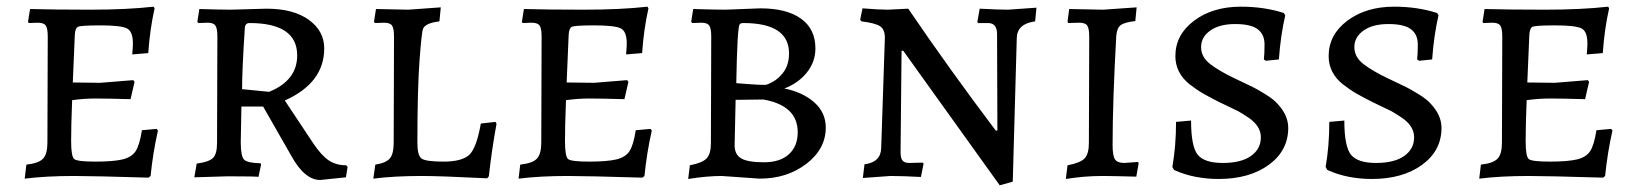

<svg xmlns="http://www.w3.org/2000/svg" viewBox="-20 -527 4904 575"><path d="M198 -280 204 -422C204.7 -435.3 207.7 -443.5 213 -446.5C218.3 -449.5 240.8 -451 280.5 -451C320.2 -451 346.3 -448.2 359 -442.5C371.7 -436.8 378 -421.7 378 -397C378 -389.7 377.3 -378.7 376 -364L424 -368C427.3 -416 433.7 -460.7 443 -502L440 -507C386.7 -501 323.5 -498 250.5 -498C177.5 -498 117.3 -498.7 70 -500L64 -462L66 -458L93 -459C105 -459 113 -456.2 117 -450.5C121 -444.8 123 -433.7 123 -417L122 -100C122 -77.3 117.7 -61.3 109 -52C100.3 -42.7 83.7 -36.7 59 -34L54 8C96.7 2.7 146 0 202 0C240 0 314.3 1.7 425 5L431 0C435.7 -46.7 443 -92 453 -136L449 -141L405 -137C400.3 -107 394 -86 386 -74C378 -62 364.8 -53.8 346.5 -49.5C328.2 -45.2 301.2 -43 265.5 -43C229.8 -43 208.8 -45.5 202.5 -50.5C196.2 -55.5 193 -73.5 193 -104.5C193 -135.5 194 -176.3 196 -227C219.3 -230.3 242.8 -232 266.5 -232C290.2 -232 325 -231.3 371 -230L383 -282L379 -287L280 -279Z M905 -467.5C874.3 -489.8 832 -501 778 -501L671 -498C650.3 -498 619 -498.7 577 -500L571 -462L574 -458L602 -459C613.3 -459 621 -456.2 625 -450.5C629 -444.8 631 -434 631 -418L630 -99C630 -77 626 -62 618 -54C610 -46 593.7 -40.3 569 -37L562 4L662 1C723.3 1 754 1.7 754 3L762 -35L760 -38C733.3 -38.7 716.8 -42.5 710.5 -49.5C704.2 -56.5 701 -73.7 701 -101L703 -208H768L852 -61C878.7 -12.3 907.7 12 939 12L1016 4L1021 -27L1017 -32C996.3 -32 978.7 -37 964 -47C949.3 -57 934 -74 918 -98L833 -226C911.7 -261.3 951 -313.3 951 -382C951 -416.7 935.7 -445.2 905 -467.5ZM786 -252 705 -260C705 -298.7 707.7 -358.7 713 -440C713 -452 717.7 -458 727 -458C822.3 -458 870 -425.7 870 -361C870 -311 842 -274.7 786 -252Z M1106 -500 1100 -462 1103 -458 1130 -459C1142 -459 1150 -456.2 1154 -450.5C1158 -444.8 1160 -433.7 1160 -417L1159 -100C1159 -77.3 1155.2 -61.5 1147.5 -52.5C1139.8 -43.5 1125.3 -37.3 1104 -34L1098 8C1139.3 2.7 1187.7 0 1243 0C1279.7 0 1345 2.3 1439 7L1444 1C1450 -53.7 1457.7 -106 1467 -156L1464 -162L1420 -157C1411.3 -107.7 1399.7 -76.3 1385 -63C1370.3 -49.7 1344.7 -43 1308 -43C1271.3 -43 1249.2 -46.3 1241.5 -53C1233.8 -59.7 1230 -75 1230 -99C1230 -207.7 1232.2 -290.5 1236.5 -347.5C1240.8 -404.5 1244.3 -435.7 1247 -441C1251.7 -452.3 1268 -459.7 1296 -463L1300 -505L1203 -498Z M1677 -280 1683 -422C1683.7 -435.3 1686.7 -443.5 1692 -446.5C1697.3 -449.5 1719.8 -451 1759.5 -451C1799.2 -451 1825.3 -448.2 1838 -442.5C1850.7 -436.8 1857 -421.7 1857 -397C1857 -389.7 1856.3 -378.7 1855 -364L1903 -368C1906.3 -416 1912.7 -460.7 1922 -502L1919 -507C1865.7 -501 1802.5 -498 1729.5 -498C1656.5 -498 1596.3 -498.7 1549 -500L1543 -462L1545 -458L1572 -459C1584 -459 1592 -456.2 1596 -450.5C1600 -444.8 1602 -433.7 1602 -417L1601 -100C1601 -77.3 1596.7 -61.3 1588 -52C1579.3 -42.7 1562.7 -36.7 1538 -34L1533 8C1575.7 2.7 1625 0 1681 0C1719 0 1793.3 1.7 1904 5L1910 0C1914.7 -46.7 1922 -92 1932 -136L1928 -141L1884 -137C1879.3 -107 1873 -86 1865 -74C1857 -62 1843.8 -53.8 1825.5 -49.5C1807.2 -45.2 1780.2 -43 1744.5 -43C1708.8 -43 1687.8 -45.5 1681.5 -50.5C1675.2 -55.5 1672 -73.5 1672 -104.5C1672 -135.5 1673 -176.3 1675 -227C1698.3 -230.3 1721.8 -232 1745.5 -232C1769.2 -232 1804 -231.3 1850 -230L1862 -282L1858 -287L1759 -279Z M2255 8C2309.7 8 2356.3 -6.8 2395 -36.5C2433.7 -66.2 2453 -102.3 2453 -145C2453 -175 2441.5 -200.2 2418.5 -220.5C2395.5 -240.8 2365.7 -254.7 2329 -262C2357 -272.7 2379.5 -288.7 2396.5 -310C2413.5 -331.3 2422 -355.3 2422 -382C2422 -420.7 2407.7 -450.3 2379 -471C2350.3 -491.7 2309.7 -502 2257 -502L2153 -498C2133 -498 2100.7 -498.7 2056 -500L2050 -462L2053 -458L2081 -459C2092.3 -459 2100 -456.2 2104 -450.5C2108 -444.8 2110 -434 2110 -418L2109 -98C2109 -76.7 2104.7 -61.5 2096 -52.5C2087.3 -43.5 2070.7 -36.7 2046 -32L2041 9C2078.3 3 2111.7 0 2141 0ZM2200 -52.5C2186.7 -60.2 2180 -73.3 2180 -92L2183 -228L2266 -229C2334.7 -217 2369 -184.3 2369 -131C2369 -103 2360.2 -81 2342.5 -65C2324.8 -49 2300 -41 2268 -41C2236 -41 2213.3 -44.8 2200 -52.5ZM2343 -367C2343 -339 2334.3 -316.7 2317 -300C2311 -293.3 2304 -287.7 2296 -283C2288 -278.3 2281.3 -275.2 2276 -273.5C2270.7 -271.8 2240.3 -273.3 2185 -278C2187 -388.7 2190.3 -447.3 2195 -454C2197 -456.7 2200.7 -458 2206 -458C2297.3 -458 2343 -427.7 2343 -367Z M2939 -458C2957 -458 2966 -447 2966 -425L2967 -136H2962C2868 -260.7 2780.7 -382.3 2700 -501L2639 -498C2621 -498 2595.7 -499.3 2563 -502L2556 -468L2560 -463C2587.3 -459.7 2605.8 -454.8 2615.5 -448.5C2625.2 -442.2 2630 -430.7 2630 -414L2619 -84C2618.3 -55.3 2601.7 -39 2569 -35L2564 6L2647 0C2670.3 0 2700.7 1 2738 3L2746 -37L2743 -40L2703 -39C2693.7 -39 2687 -41.3 2683 -46C2679 -50.7 2677 -59.3 2677 -72L2680 -375H2685L2974 28L3013 17L3025 -413C3025.7 -441.7 3044 -458.3 3080 -463L3084 -504L2999 -498C2979 -498 2950.7 -499 2914 -501L2907 -462L2909 -458Z M3182 -500 3177 -462 3179 -458 3212 -459C3224 -459 3232 -456.2 3236 -450.5C3240 -444.8 3242 -433.7 3242 -417L3241 -99C3241 -77 3236.7 -61.5 3228 -52.5C3219.3 -43.5 3202.3 -36.7 3177 -32L3172 9C3209.3 3 3245.7 0 3281 0C3300.3 0 3334.3 0.7 3383 2L3390 -38L3388 -42L3347 -39C3333 -39 3323.7 -42.7 3319 -50C3314.3 -57.3 3312 -71.7 3312 -93C3312 -180.3 3315.7 -289.3 3323 -420C3324.3 -435.3 3328.7 -445.8 3336 -451.5C3343.3 -457.2 3358 -461.3 3380 -464L3384 -505L3284 -498Z M3629 9C3691 9 3741.3 -5.2 3780 -33.5C3818.7 -61.8 3838 -98.7 3838 -144C3838 -169.3 3827.3 -193.3 3806 -216C3798.7 -224.7 3786.7 -234.2 3770 -244.5C3753.3 -254.8 3740.5 -262.2 3731.5 -266.5L3675 -293.5C3646.3 -307.2 3622.8 -321 3604.5 -335C3586.2 -349 3577 -366 3577 -386C3577 -406 3586.2 -422.5 3604.5 -435.5C3622.8 -448.5 3647.7 -455 3679 -455C3710.3 -455 3732.8 -449.8 3746.5 -439.5C3760.2 -429.2 3767 -414 3767 -394C3767 -374 3766.3 -359 3765 -349L3771 -345L3810 -349C3813.3 -396.3 3819.7 -440.3 3829 -481L3825 -488C3785.7 -500.7 3742.7 -507 3696 -507C3640 -507 3593.3 -493 3556 -465C3518.7 -437 3500 -401.7 3500 -359C3500 -325.7 3514 -297.7 3542 -275C3556.7 -263.7 3570.3 -254.3 3583 -247C3595.7 -239.7 3611.7 -231.2 3631 -221.5L3688 -194C3695.3 -190 3706 -183.3 3720 -174C3744 -157.3 3756 -138 3756 -116C3756 -92.7 3746.2 -74 3726.5 -60C3706.8 -46 3678.7 -39 3642 -39C3605.3 -39 3580.3 -47.2 3567 -63.5C3553.7 -79.8 3547 -114 3547 -166L3502 -162C3502 -114 3498.3 -69 3491 -27L3496 -18C3516.7 -8.7 3538.2 -1.8 3560.5 2.5C3582.8 6.8 3605.7 9 3629 9Z M4088 9C4150 9 4200.3 -5.2 4239 -33.5C4277.7 -61.8 4297 -98.7 4297 -144C4297 -169.3 4286.3 -193.3 4265 -216C4257.7 -224.7 4245.7 -234.2 4229 -244.5C4212.3 -254.8 4199.5 -262.2 4190.5 -266.5L4134 -293.5C4105.3 -307.2 4081.8 -321 4063.5 -335C4045.2 -349 4036 -366 4036 -386C4036 -406 4045.2 -422.5 4063.5 -435.5C4081.8 -448.5 4106.7 -455 4138 -455C4169.3 -455 4191.8 -449.8 4205.5 -439.5C4219.2 -429.2 4226 -414 4226 -394C4226 -374 4225.3 -359 4224 -349L4230 -345L4269 -349C4272.3 -396.3 4278.7 -440.3 4288 -481L4284 -488C4244.7 -500.7 4201.7 -507 4155 -507C4099 -507 4052.3 -493 4015 -465C3977.7 -437 3959 -401.7 3959 -359C3959 -325.7 3973 -297.7 4001 -275C4015.7 -263.7 4029.3 -254.3 4042 -247C4054.7 -239.7 4070.7 -231.2 4090 -221.5L4147 -194C4154.3 -190 4165 -183.3 4179 -174C4203 -157.3 4215 -138 4215 -116C4215 -92.7 4205.2 -74 4185.5 -60C4165.8 -46 4137.7 -39 4101 -39C4064.3 -39 4039.3 -47.2 4026 -63.5C4012.7 -79.8 4006 -114 4006 -166L3961 -162C3961 -114 3957.3 -69 3950 -27L3955 -18C3975.7 -8.7 3997.2 -1.8 4019.5 2.5C4041.8 6.8 4064.7 9 4088 9Z M4554 -280 4560 -422C4560.7 -435.3 4563.7 -443.5 4569 -446.5C4574.3 -449.5 4596.8 -451 4636.5 -451C4676.2 -451 4702.3 -448.2 4715 -442.5C4727.7 -436.8 4734 -421.7 4734 -397C4734 -389.7 4733.3 -378.7 4732 -364L4780 -368C4783.3 -416 4789.7 -460.7 4799 -502L4796 -507C4742.7 -501 4679.5 -498 4606.5 -498C4533.5 -498 4473.3 -498.7 4426 -500L4420 -462L4422 -458L4449 -459C4461 -459 4469 -456.2 4473 -450.5C4477 -444.8 4479 -433.7 4479 -417L4478 -100C4478 -77.3 4473.7 -61.3 4465 -52C4456.3 -42.7 4439.7 -36.7 4415 -34L4410 8C4452.7 2.7 4502 0 4558 0C4596 0 4670.3 1.7 4781 5L4787 0C4791.7 -46.7 4799 -92 4809 -136L4805 -141L4761 -137C4756.3 -107 4750 -86 4742 -74C4734 -62 4720.8 -53.8 4702.5 -49.5C4684.2 -45.2 4657.2 -43 4621.5 -43C4585.8 -43 4564.8 -45.5 4558.5 -50.5C4552.2 -55.5 4549 -73.5 4549 -104.5C4549 -135.5 4550 -176.3 4552 -227C4575.3 -230.3 4598.8 -232 4622.5 -232C4646.2 -232 4681 -231.3 4727 -230L4739 -282L4735 -287L4636 -279Z"/></svg>

Font: Alegreya SC
Style: Regular
Weight: 400
Designer: Juan Pablo del Peral
Foundry: Juan Pablo del Peral
Version: Version 1.003